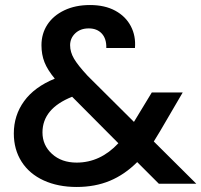

<svg xmlns="http://www.w3.org/2000/svg" viewBox="-20 -731 801 764"><path d="M612 0 526 -86Q476 -36 417 -11.5Q358 13 285 13Q211 13 154 -13Q97 -39 66 -87.5Q35 -136 35 -200Q35 -272 76 -328.5Q117 -385 198 -418Q169 -453 157 -483.5Q145 -514 145 -551Q145 -597 168.5 -633Q192 -669 236 -690Q280 -711 338 -711Q397 -711 438.5 -688.5Q480 -666 500.5 -627Q521 -588 517 -540H403Q404 -577 385 -597.5Q366 -618 333 -618Q300 -618 279.5 -598.5Q259 -579 259 -551Q259 -524 274.5 -497.5Q290 -471 329 -429L513 -246L584 -363H707L617 -209L592 -168L761 0ZM451 -161 267 -346Q149 -299 149 -204Q149 -153 187 -118.5Q225 -84 285 -84Q379 -84 451 -161Z"/></svg>

Font: Poppins-tnum Medium
Style: Regular
Weight: 500
Designer: Ninad Kale (Devanagari), Jonny Pinhorn (Latin)
Foundry: Indian Type Foundry
Version: Version 4.004